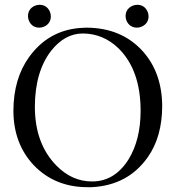

<svg xmlns="http://www.w3.org/2000/svg" viewBox="-20 -774 735 804"><path d="M97.2 -706.1Q97.2 -736.3 125 -749.5Q135.3 -753.9 145 -753.9Q175.3 -753.9 188.5 -726.1Q192.9 -715.8 192.9 -706.1Q192.9 -675.8 165 -662.6Q154.8 -658.2 145 -658.2Q114.7 -658.2 101.6 -686Q97.2 -696.3 97.2 -706.1ZM505.9 -706.1Q505.9 -736.3 534.2 -749.5Q544.4 -753.9 554.2 -753.9Q584.5 -753.9 597.7 -726.1Q602.1 -715.8 602.1 -706.1Q602.1 -675.8 573.7 -662.6Q563.5 -658.2 554.2 -658.2Q523.9 -658.2 510.3 -686Q505.9 -696.3 505.9 -706.1ZM327.1 -633.8Q251.5 -633.8 194.3 -561.5Q126.5 -474.1 126 -327.1Q126 -172.9 215.8 -81.1Q281.7 -13.7 366.2 -14.2Q459.5 -14.2 517.6 -105.5Q568.8 -188 568.8 -310.1Q568.8 -480.5 476.1 -571.8Q412.1 -633.3 327.1 -633.8ZM659.2 -329.1Q658.7 -201.2 599.1 -116.2Q516.1 2 364.3 9.8Q355 10.3 346.2 9.8Q209.5 9.8 121.1 -82.5Q36.6 -172.4 36.1 -310.1Q36.6 -445.3 102.5 -536.1Q182.1 -645.5 313 -656.7Q326.7 -657.7 339.8 -658.2Q488.8 -658.2 578.1 -559.1Q658.7 -468.8 659.2 -329.1Z"/></svg>

Font: Linux Libertine Display O
Style: Regular
Weight: 400
Designer: Philipp H. Poll
Foundry: Philipp H. Poll
Version: Version 5.0.9